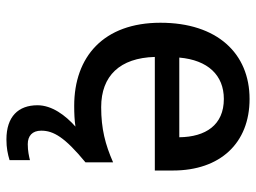

<svg xmlns="http://www.w3.org/2000/svg" viewBox="-122 -534 815 612"><g transform="rotate(90 286.0 -227.5)"><path d="M396 49C396 10 417 -26 497 -92V-180C440 -155 390 -142 321 -142C221 -142 164 -202 161 -313H523V-371C523 -521 436 -615 295 -615C150 -615 52 -512 52 -331C52 -150 160 -56 317 -56C341 -56 363 -57 383 -60C347 -28 315 15 315 61C315 122 351 160 424 160C451 160 470 156 490 150V85C478 88 461 92 439 92C413 92 396 78 396 49ZM295 -533C378 -533 416 -475 417 -391H163C171 -482 219 -533 295 -533Z"/></g></svg>

Font: Noto Sans Malayalam UI Medium
Style: Regular
Weight: 500
Designer: Jelle Bosma - Monotype Design Team
Foundry: Monotype Imaging Inc.
Version: Version 2.104